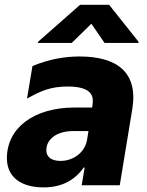

<svg xmlns="http://www.w3.org/2000/svg" viewBox="-20 -795 629 824"><path d="M288 -610.8 372.2 -693.2 428.6 -610.8H574.2L574.9 -615.4L448.2 -774.5H323.9L143.1 -615.4L142.4 -610.8ZM166.9 9.2C241.5 9.2 299 -18.8 339.1 -76H343.4L330.6 0H494L547.9 -328.1C573.5 -485.8 480.5 -552.6 321.7 -552.6C259.2 -552.6 190.7 -541.5 119.3 -511.4L95.9 -371.8C153.1 -403.8 196.4 -423.7 269.9 -423.7C380.3 -423.7 380.7 -377.1 377.5 -348.7L375.4 -333.5H299.7C126.1 -333.5 9.6 -246.4 9.6 -116.1C9.6 -33 72.8 9.2 166.9 9.2ZM239.7 -104.4C203.1 -104.4 178.3 -120 179 -150.6C178.3 -193.2 218 -232.6 294.7 -232.6H359.7L353.7 -195.3C344.5 -139.9 294 -104.4 239.7 -104.4Z"/></svg>

Font: TID UI Extra Bold
Style: Italic
Weight: 800
Italic angle: -9.39999°
Designer: The TID Project Authors
Foundry: Bakken & Bæck
Version: Version 1.001;hotconv 1.0.109;makeotfexe 2.5.65596